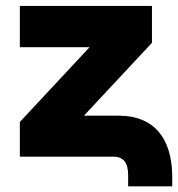

<svg xmlns="http://www.w3.org/2000/svg" viewBox="-20 -536 609 657"><path d="M418.5 64V101.6H569.3V68.8C569.3 -65.4 503.9 -140.1 387.7 -140.1H268.1V-141.1L500 -389.6V-515.6H47.9V-374.5H285.6V-373.5L47.9 -118.7V0H366.7C403.3 0 418.5 21 418.5 64Z"/></svg>

Font: Raveo Display Display ExtraBold
Style: Regular
Weight: 800
Designer: Jakub Foglar, Rasmus Andersson (Inter)
Foundry: Jakubfoglar.com
Version: Version 1.100;Glyphs 3.2.3 (3260)